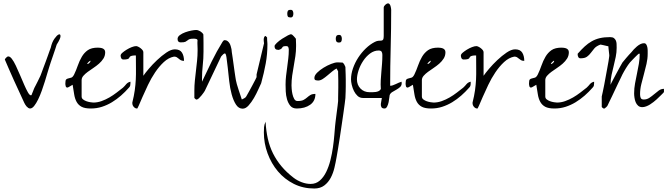

<svg xmlns="http://www.w3.org/2000/svg" viewBox="-20 -624 3845 1106"><path d="M119.1 -33.2Q109.4 -54.7 93.3 -89.4Q77.1 -124 60.5 -160.6Q43.9 -197.3 29.8 -230Q15.6 -262.7 7.8 -281.2Q8.8 -285.2 15.1 -291.5Q21.5 -297.9 25.4 -298.8Q36.1 -300.8 47.9 -285.6Q59.6 -270.5 71.3 -245.6Q83 -220.7 95.7 -190.9Q108.4 -161.1 119.6 -135.3Q130.9 -109.4 140.6 -92.3Q150.4 -75.2 157.2 -75.2Q158.2 -75.2 159.2 -75.7Q160.2 -76.2 162.1 -76.2Q162.1 -79.1 165 -85.4Q168 -91.8 170.4 -98.6Q172.9 -105.5 175.3 -111.3Q177.7 -117.2 178.7 -119.1Q179.7 -121.1 185.1 -131.3Q190.4 -141.6 196.3 -153.3Q202.1 -165 207 -175.3Q211.9 -185.5 212.9 -187.5Q214.8 -191.4 219.2 -204.1Q223.6 -216.8 230 -233.4Q236.3 -250 243.2 -268.6Q250 -287.1 255.9 -303.7Q261.7 -320.3 266.1 -332.5Q270.5 -344.7 272.5 -349.6Q279.3 -380.9 293.5 -400.9Q307.6 -420.9 317.9 -425.3Q328.1 -429.7 328.6 -416Q329.1 -402.3 306.6 -367.2Q304.7 -359.4 298.3 -341.3Q292 -323.2 285.2 -302.7Q278.3 -282.2 272 -264.2Q265.6 -246.1 263.7 -238.3Q259.8 -226.6 253.4 -204.6Q247.1 -182.6 238.8 -155.8Q230.5 -128.9 220.7 -101.6Q210.9 -74.2 199.7 -51.3Q188.5 -28.3 176.8 -13.7Q165 1 153.3 1Q147.5 1 142.1 -2.9Q136.7 -6.8 132.3 -11.7Q127.9 -16.6 124.5 -22.9Q121.1 -29.3 119.1 -33.2Z M375 -122.1Q368.2 -118.2 364.3 -120.1Q360.4 -122.1 358.9 -126Q357.4 -129.9 356.9 -135.3Q356.4 -140.6 356.4 -142.6Q356.4 -162.1 361.3 -166.5Q366.2 -170.9 374 -172.4Q381.8 -173.8 390.6 -176.8Q399.4 -179.7 407.2 -195.3Q418.9 -219.7 428.2 -246.6Q437.5 -273.4 451.2 -296.9Q464.8 -320.3 485.8 -335Q506.8 -349.6 543.9 -349.6Q549.8 -349.6 557.1 -348.6Q564.5 -347.7 570.8 -345.2Q577.1 -342.8 581.5 -337.4Q585.9 -332 585.9 -323.2Q585.9 -302.7 575.7 -286.6Q565.4 -270.5 550.3 -257.3Q535.2 -244.1 517.6 -232.4Q500 -220.7 485.4 -210Q470.7 -199.2 460.4 -187.5Q450.2 -175.8 450.2 -162.1V-68.4Q450.2 -57.6 458.5 -51.3Q466.8 -44.9 477.5 -41Q488.3 -37.1 500 -35.2Q511.7 -33.2 517.6 -33.2Q541 -33.2 564.5 -41.5Q587.9 -49.8 609.9 -62.5Q631.8 -75.2 651.4 -90.3Q670.9 -105.5 688.5 -119.1Q694.3 -124 698.7 -129.4Q703.1 -134.8 707.5 -139.6Q711.9 -144.5 717.3 -147.9Q722.7 -151.4 731.4 -153.3Q731.4 -152.3 731.4 -149.4Q731.4 -146.5 731.4 -144.5Q731.4 -136.7 730 -130.9Q728.5 -125 722.7 -119.1Q701.2 -94.7 676.8 -73.2Q652.3 -51.8 625 -35.2Q597.7 -18.6 567.4 -8.8Q537.1 1 502.9 1Q468.8 1 450.2 -8.8Q431.6 -18.6 421.4 -37.1Q411.1 -55.7 407.2 -81.1Q403.3 -106.4 398.4 -135.7ZM501 -273.4Q501 -275.4 497.6 -272.9Q494.1 -270.5 489.7 -266.6Q485.4 -262.7 483.4 -259.3Q481.4 -255.9 483.4 -255.9Q488.3 -254.9 495.1 -261.7Q502 -268.6 501 -273.4Z M742.2 -33.2Q752 -72.3 756.3 -104Q760.7 -135.7 762.2 -166Q763.7 -196.3 763.2 -229.5Q762.7 -262.7 762.7 -304.7Q747.1 -304.7 739.7 -302.7Q732.4 -300.8 729.5 -298.3Q726.6 -295.9 725.6 -293Q724.6 -290 722.2 -287.6Q719.7 -285.2 712.9 -283.2Q706.1 -281.2 691.4 -281.2Q682.6 -281.2 678.7 -288.1Q674.8 -294.9 674.8 -303.7Q674.8 -311.5 685.1 -320.3Q695.3 -329.1 709.5 -337.9Q723.6 -346.7 738.8 -352.5Q753.9 -358.4 764.6 -358.4Q768.6 -358.4 775.9 -355Q783.2 -351.6 790 -346.2Q796.9 -340.8 801.3 -335Q805.7 -329.1 805.7 -323.2V-187.5Q815.4 -202.1 836.9 -227.5Q858.4 -252.9 884.8 -277.8Q911.1 -302.7 938.5 -321.3Q965.8 -339.8 987.3 -339.8Q1016.6 -339.8 1028.3 -320.8Q1040 -301.8 1040 -273.4Q1028.3 -273.4 1021.5 -277.3Q1014.6 -281.2 1009.3 -286.1Q1003.9 -291 998 -294.4Q992.2 -297.9 982.4 -297.9Q951.2 -292 923.8 -266.6Q896.5 -241.2 873.5 -207Q850.6 -172.9 832.5 -134.8Q814.5 -96.7 800.8 -65.4Q787.1 -34.2 778.8 -14.6Q770.5 4.9 768.6 1Q758.8 1 750.5 -8.3Q742.2 -17.6 742.2 -30.3Z M1275.4 -316.4Q1274.4 -316.4 1273.9 -315.9Q1273.4 -315.4 1272.5 -315.4Q1272.5 -314.5 1270.5 -314.5Q1267.6 -313.5 1261.2 -306.6Q1254.9 -299.8 1253.9 -298.8L1160.2 -101.6Q1160.2 -100.6 1154.8 -92.8Q1149.4 -85 1141.6 -75.2Q1133.8 -65.4 1126 -58.1Q1118.2 -50.8 1113.3 -50.8H1111.3Q1110.4 -50.8 1109.4 -50.8Q1107.4 -51.8 1104 -55.2Q1100.6 -58.6 1099.6 -59.6Q1099.6 -62.5 1099.6 -68.4Q1099.6 -74.2 1099.6 -80.6Q1099.6 -86.9 1099.6 -93.3Q1099.6 -99.6 1099.6 -101.6Q1099.6 -130.9 1102.5 -159.7Q1105.5 -188.5 1108.9 -217.3Q1112.3 -246.1 1115.2 -274.4Q1118.2 -302.7 1118.2 -332Q1118.2 -335 1118.2 -342.3Q1118.2 -349.6 1117.7 -357.9Q1117.2 -366.2 1117.2 -373Q1117.2 -379.9 1117.2 -382.8Q1120.1 -396.5 1112.3 -398.9Q1104.5 -401.4 1096.7 -401.4Q1077.1 -401.4 1070.3 -397.9Q1063.5 -394.5 1059.1 -390.6Q1054.7 -386.7 1047.9 -383.3Q1041 -379.9 1020.5 -379.9Q1002.9 -379.9 1002.9 -399.4Q1002.9 -412.1 1016.1 -421.9Q1029.3 -431.6 1046.9 -438Q1064.5 -444.3 1082 -447.8Q1099.6 -451.2 1109.4 -451.2Q1121.1 -451.2 1133.3 -443.8Q1145.5 -436.5 1151.4 -425.8Q1151.4 -419.9 1151.9 -406.2Q1152.3 -392.6 1152.3 -377Q1152.3 -361.3 1152.3 -347.2Q1152.3 -333 1152.3 -327.1Q1152.3 -286.1 1147.9 -248Q1143.6 -210 1143.6 -169.9V-153.3Q1169.9 -210 1199.2 -269.5Q1228.5 -329.1 1261.7 -382.8Q1262.7 -384.8 1266.1 -388.2Q1269.5 -391.6 1270.5 -392.6H1275.4Q1284.2 -392.6 1291 -387.2Q1297.9 -381.8 1302.2 -374.5Q1306.6 -367.2 1309.1 -357.9Q1311.5 -348.6 1313.5 -340.8Q1313.5 -336.9 1315.4 -322.8Q1317.4 -308.6 1320.3 -290.5Q1323.2 -272.5 1325.7 -251.5Q1328.1 -230.5 1331.1 -212.4Q1334 -194.3 1335.9 -180.2Q1337.9 -166 1338.9 -162.1Q1339.8 -155.3 1344.2 -139.6Q1348.6 -124 1354.5 -106.4Q1360.4 -88.9 1365.7 -72.8Q1371.1 -56.6 1373 -50.8Q1378.9 -53.7 1387.2 -58.1Q1395.5 -62.5 1398.4 -68.4Q1405.3 -80.1 1415.5 -98.6Q1425.8 -117.2 1435.1 -134.8Q1444.3 -152.3 1451.2 -165.5Q1458 -178.7 1458 -179.7V-195.3L1501 -375Q1501 -375 1500 -381.3Q1499 -387.7 1499 -395Q1499 -402.3 1501.5 -409.2Q1503.9 -416 1509.8 -417L1518.6 -408.2Q1518.6 -407.2 1518.6 -402.3Q1518.6 -397.5 1519 -391.6Q1519.5 -385.7 1520 -379.4Q1520.5 -373 1520.5 -370.1Q1520.5 -311.5 1510.7 -258.3Q1501 -205.1 1484.4 -144.5Q1478.5 -132.8 1467.8 -108.4Q1457 -84 1442.9 -59.6Q1428.7 -35.2 1412.1 -16.6Q1395.5 2 1377.9 2Q1354.5 2 1339.4 -21.5Q1324.2 -44.9 1314.5 -80.6Q1304.7 -116.2 1300.3 -157.2Q1295.9 -198.2 1292 -233.9Q1288.1 -269.5 1284.7 -293Q1281.2 -316.4 1275.4 -316.4Z M1625 -136.7Q1625 -162.1 1627.9 -187Q1630.9 -211.9 1634.3 -236.8Q1637.7 -261.7 1640.6 -286.6Q1643.6 -311.5 1643.6 -337.9Q1643.6 -343.8 1641.1 -351.1Q1638.7 -358.4 1628.9 -358.4Q1616.2 -358.4 1612.3 -356.4Q1608.4 -354.5 1606.9 -351.6Q1605.5 -348.6 1602.1 -344.7Q1598.6 -340.8 1586.9 -336.9H1582Q1561.5 -336.9 1561.5 -358.4Q1561.5 -364.3 1574.7 -377Q1587.9 -389.6 1605.5 -400.9Q1623 -412.1 1638.7 -420.4Q1654.3 -428.7 1659.2 -425.8Q1661.1 -425.8 1665 -422.4Q1668.9 -418.9 1672.9 -414.6Q1676.8 -410.2 1680.2 -406.2Q1683.6 -402.3 1684.6 -400.4Q1684.6 -398.4 1684.6 -392.6Q1684.6 -386.7 1685.1 -379.9Q1685.5 -373 1685.5 -366.7Q1685.5 -360.4 1685.5 -357.4Q1685.5 -329.1 1681.6 -301.3Q1677.7 -273.4 1672.4 -245.1Q1667 -216.8 1663.1 -188.5Q1659.2 -160.2 1659.2 -131.8Q1659.2 -127 1660.2 -112.3Q1661.1 -97.7 1664.6 -82Q1668 -66.4 1674.8 -54.2Q1681.6 -42 1693.4 -42Q1716.8 -42 1728.5 -48.3Q1740.2 -54.7 1749 -62.5Q1757.8 -70.3 1768.1 -76.7Q1778.3 -83 1796.9 -83Q1796.9 -42 1766.6 -20.5Q1736.3 1 1689.5 1Q1665 1 1652.3 -14.6Q1639.6 -30.3 1633.3 -52.2Q1627 -74.2 1626 -97.7Q1625 -121.1 1625 -136.7ZM1634.8 -544.9Q1634.8 -555.7 1638.2 -561.5Q1641.6 -567.4 1654.3 -567.4Q1663.1 -567.4 1666.5 -561Q1669.9 -554.7 1669.9 -544.9Q1669.9 -536.1 1666.5 -529.8Q1663.1 -523.4 1654.3 -523.4Q1641.6 -523.4 1638.2 -528.8Q1634.8 -534.2 1634.8 -544.9Z M1500 139.6Q1500 122.1 1501 108.4Q1502 94.7 1509.8 77.1Q1512.7 129.9 1522.9 175.3Q1533.2 220.7 1552.7 259.8Q1572.3 298.8 1601.1 333.5Q1629.9 368.2 1671.9 400.4Q1692.4 416 1718.3 425.8Q1744.1 435.5 1769.5 435.5Q1799.8 435.5 1821.8 416.5Q1843.8 397.5 1858.9 366.7Q1874 335.9 1883.3 298.8Q1892.6 261.7 1897.9 224.1Q1903.3 186.5 1905.8 154.3Q1908.2 122.1 1910.2 102.5Q1910.2 97.7 1913.1 76.2Q1916 54.7 1918.9 30.3Q1921.9 5.9 1924.8 -15.1Q1927.7 -36.1 1927.7 -42Q1927.7 -44.9 1927.7 -58.1Q1927.7 -71.3 1928.2 -87.4Q1928.7 -103.5 1928.7 -119.1Q1928.7 -134.8 1928.7 -143.6Q1928.7 -149.4 1928.7 -160.2Q1928.7 -170.9 1928.2 -182.1Q1927.7 -193.4 1927.7 -202.1Q1927.7 -210.9 1927.7 -212.9L1918.9 -229.5Q1907.2 -223.6 1893.6 -212.4Q1879.9 -201.2 1866.2 -189.5Q1852.5 -177.7 1838.9 -168.9Q1825.2 -160.2 1813.5 -160.2Q1805.7 -160.2 1798.3 -162.1Q1791 -164.1 1791 -174.8Q1791 -189.5 1806.6 -205.1Q1822.3 -220.7 1843.8 -233.9Q1865.2 -247.1 1887.7 -255.9Q1910.2 -264.6 1922.9 -264.6Q1924.8 -264.6 1929.2 -264.6Q1933.6 -264.6 1938.5 -264.2Q1943.4 -263.7 1947.3 -263.7Q1951.2 -263.7 1953.1 -263.7Q1960 -258.8 1963.4 -252Q1966.8 -245.1 1969.7 -238.3Q1969.7 -233.4 1970.2 -220.7Q1970.7 -208 1971.2 -193.8Q1971.7 -179.7 1971.7 -166.5Q1971.7 -153.3 1971.7 -148.4Q1971.7 -140.6 1971.7 -126.5Q1971.7 -112.3 1971.2 -97.7Q1970.7 -83 1970.2 -72.3Q1969.7 -61.5 1969.7 -59.6Q1968.8 -50.8 1965.8 -26.9Q1962.9 -2.9 1958 29.3Q1953.1 61.5 1947.8 99.1Q1942.4 136.7 1937 171.4Q1931.6 206.1 1926.8 235.4Q1921.9 264.6 1918.9 281.2Q1914.1 309.6 1906.7 341.3Q1899.4 373 1885.3 399.9Q1871.1 426.8 1848.1 444.3Q1825.2 461.9 1790 461.9Q1725.6 461.9 1672.4 435.1Q1619.1 408.2 1581.1 363.3Q1543 318.4 1521.5 259.8Q1500 201.2 1500 139.6ZM1914.1 -400.4Q1914.1 -411.1 1918 -417Q1921.9 -422.9 1933.6 -422.9Q1942.4 -422.9 1945.8 -416Q1949.2 -409.2 1949.2 -400.4Q1949.2 -390.6 1945.8 -384.8Q1942.4 -378.9 1933.6 -378.9Q1921.9 -378.9 1918 -384.8Q1914.1 -390.6 1914.1 -400.4Z M2071.3 -59.6Q2052.7 -59.6 2040 -71.3Q2027.3 -83 2019 -99.6Q2010.7 -116.2 2006.3 -134.8Q2002 -153.3 2002 -167Q2002 -197.3 2013.2 -230Q2024.4 -262.7 2043.5 -292Q2062.5 -321.3 2087.4 -345.2Q2112.3 -369.1 2139.6 -382.8Q2151.4 -388.7 2160.6 -389.2Q2169.9 -389.6 2176.8 -390.1Q2183.6 -390.6 2187 -396Q2190.4 -401.4 2190.4 -417V-580.1Q2190.4 -587.9 2199.2 -596.2Q2208 -604.5 2215.8 -604.5Q2220.7 -604.5 2224.1 -600.1Q2227.5 -595.7 2229.5 -589.8Q2231.4 -584 2232.4 -577.1Q2233.4 -570.3 2233.4 -567.4Q2233.4 -457 2230.5 -350.1Q2227.5 -243.2 2227.5 -129.9Q2235.4 -129.9 2243.2 -132.8Q2251 -135.7 2259.8 -139.6Q2268.6 -143.6 2276.9 -147.5Q2285.2 -151.4 2293 -153.3Q2293 -152.3 2293.5 -149.4Q2293.9 -146.5 2293.9 -144.5Q2293.9 -130.9 2284.7 -122.6Q2275.4 -114.3 2263.2 -107.4Q2251 -100.6 2239.7 -93.8Q2228.5 -86.9 2224.6 -76.2Q2223.6 -74.2 2222.7 -62.5Q2221.7 -50.8 2218.8 -36.1Q2215.8 -21.5 2210 -10.3Q2204.1 1 2195.3 1Q2181.6 1 2177.2 -6.8Q2172.9 -14.6 2173.8 -25.4Q2174.8 -36.1 2177.2 -45.9Q2179.7 -55.7 2179.7 -59.6ZM2036.1 -167Q2036.1 -134.8 2056.6 -113.8Q2077.1 -92.8 2109.4 -92.8Q2116.2 -92.8 2125.5 -92.8Q2134.8 -92.8 2144.5 -94.2Q2154.3 -95.7 2162.1 -99.6Q2169.9 -103.5 2173.8 -111.3Q2171.9 -137.7 2173.3 -161.6Q2174.8 -185.5 2176.8 -209.5Q2178.7 -233.4 2180.7 -257.3Q2182.6 -281.2 2182.6 -307.6Q2182.6 -319.3 2178.2 -326.2Q2173.8 -333 2161.1 -333Q2134.8 -333 2111.8 -315.9Q2088.9 -298.8 2071.8 -272.9Q2054.7 -247.1 2045.4 -218.3Q2036.1 -189.5 2036.1 -167Z M2335 -122.1Q2328.1 -118.2 2324.2 -120.1Q2320.3 -122.1 2318.8 -126Q2317.4 -129.9 2316.9 -135.3Q2316.4 -140.6 2316.4 -142.6Q2316.4 -162.1 2321.3 -166.5Q2326.2 -170.9 2334 -172.4Q2341.8 -173.8 2350.6 -176.8Q2359.4 -179.7 2367.2 -195.3Q2378.9 -219.7 2388.2 -246.6Q2397.5 -273.4 2411.1 -296.9Q2424.8 -320.3 2445.8 -335Q2466.8 -349.6 2503.9 -349.6Q2509.8 -349.6 2517.1 -348.6Q2524.4 -347.7 2530.8 -345.2Q2537.1 -342.8 2541.5 -337.4Q2545.9 -332 2545.9 -323.2Q2545.9 -302.7 2535.6 -286.6Q2525.4 -270.5 2510.3 -257.3Q2495.1 -244.1 2477.5 -232.4Q2460 -220.7 2445.3 -210Q2430.7 -199.2 2420.4 -187.5Q2410.2 -175.8 2410.2 -162.1V-68.4Q2410.2 -57.6 2418.5 -51.3Q2426.8 -44.9 2437.5 -41Q2448.2 -37.1 2460 -35.2Q2471.7 -33.2 2477.5 -33.2Q2501 -33.2 2524.4 -41.5Q2547.9 -49.8 2569.8 -62.5Q2591.8 -75.2 2611.3 -90.3Q2630.9 -105.5 2648.4 -119.1Q2654.3 -124 2658.7 -129.4Q2663.1 -134.8 2667.5 -139.6Q2671.9 -144.5 2677.2 -147.9Q2682.6 -151.4 2691.4 -153.3Q2691.4 -152.3 2691.4 -149.4Q2691.4 -146.5 2691.4 -144.5Q2691.4 -136.7 2689.9 -130.9Q2688.5 -125 2682.6 -119.1Q2661.1 -94.7 2636.7 -73.2Q2612.3 -51.8 2585 -35.2Q2557.6 -18.6 2527.3 -8.8Q2497.1 1 2462.9 1Q2428.7 1 2410.2 -8.8Q2391.6 -18.6 2381.3 -37.1Q2371.1 -55.7 2367.2 -81.1Q2363.3 -106.4 2358.4 -135.7ZM2460.9 -273.4Q2460.9 -275.4 2457.5 -272.9Q2454.1 -270.5 2449.7 -266.6Q2445.3 -262.7 2443.4 -259.3Q2441.4 -255.9 2443.4 -255.9Q2448.2 -254.9 2455.1 -261.7Q2461.9 -268.6 2460.9 -273.4Z M2702.1 -33.2Q2711.9 -72.3 2716.3 -104Q2720.7 -135.7 2722.2 -166Q2723.6 -196.3 2723.1 -229.5Q2722.7 -262.7 2722.7 -304.7Q2707 -304.7 2699.7 -302.7Q2692.4 -300.8 2689.5 -298.3Q2686.5 -295.9 2685.5 -293Q2684.6 -290 2682.1 -287.6Q2679.7 -285.2 2672.9 -283.2Q2666 -281.2 2651.4 -281.2Q2642.6 -281.2 2638.7 -288.1Q2634.8 -294.9 2634.8 -303.7Q2634.8 -311.5 2645 -320.3Q2655.3 -329.1 2669.4 -337.9Q2683.6 -346.7 2698.7 -352.5Q2713.9 -358.4 2724.6 -358.4Q2728.5 -358.4 2735.8 -355Q2743.2 -351.6 2750 -346.2Q2756.8 -340.8 2761.2 -335Q2765.6 -329.1 2765.6 -323.2V-187.5Q2775.4 -202.1 2796.9 -227.5Q2818.4 -252.9 2844.7 -277.8Q2871.1 -302.7 2898.4 -321.3Q2925.8 -339.8 2947.3 -339.8Q2976.6 -339.8 2988.3 -320.8Q3000 -301.8 3000 -273.4Q2988.3 -273.4 2981.4 -277.3Q2974.6 -281.2 2969.2 -286.1Q2963.9 -291 2958 -294.4Q2952.1 -297.9 2942.4 -297.9Q2911.1 -292 2883.8 -266.6Q2856.4 -241.2 2833.5 -207Q2810.5 -172.9 2792.5 -134.8Q2774.4 -96.7 2760.7 -65.4Q2747.1 -34.2 2738.8 -14.6Q2730.5 4.9 2728.5 1Q2718.8 1 2710.4 -8.3Q2702.1 -17.6 2702.1 -30.3Z M3045.9 -122.1Q3039.1 -118.2 3035.2 -120.1Q3031.2 -122.1 3029.8 -126Q3028.3 -129.9 3027.8 -135.3Q3027.3 -140.6 3027.3 -142.6Q3027.3 -162.1 3032.2 -166.5Q3037.1 -170.9 3044.9 -172.4Q3052.7 -173.8 3061.5 -176.8Q3070.3 -179.7 3078.1 -195.3Q3089.8 -219.7 3099.1 -246.6Q3108.4 -273.4 3122.1 -296.9Q3135.7 -320.3 3156.7 -335Q3177.7 -349.6 3214.8 -349.6Q3220.7 -349.6 3228 -348.6Q3235.4 -347.7 3241.7 -345.2Q3248 -342.8 3252.4 -337.4Q3256.8 -332 3256.8 -323.2Q3256.8 -302.7 3246.6 -286.6Q3236.3 -270.5 3221.2 -257.3Q3206.1 -244.1 3188.5 -232.4Q3170.9 -220.7 3156.2 -210Q3141.6 -199.2 3131.3 -187.5Q3121.1 -175.8 3121.1 -162.1V-68.4Q3121.1 -57.6 3129.4 -51.3Q3137.7 -44.9 3148.4 -41Q3159.2 -37.1 3170.9 -35.2Q3182.6 -33.2 3188.5 -33.2Q3211.9 -33.2 3235.4 -41.5Q3258.8 -49.8 3280.8 -62.5Q3302.7 -75.2 3322.3 -90.3Q3341.8 -105.5 3359.4 -119.1Q3365.2 -124 3369.6 -129.4Q3374 -134.8 3378.4 -139.6Q3382.8 -144.5 3388.2 -147.9Q3393.6 -151.4 3402.3 -153.3Q3402.3 -152.3 3402.3 -149.4Q3402.3 -146.5 3402.3 -144.5Q3402.3 -136.7 3400.9 -130.9Q3399.4 -125 3393.6 -119.1Q3372.1 -94.7 3347.7 -73.2Q3323.2 -51.8 3295.9 -35.2Q3268.6 -18.6 3238.3 -8.8Q3208 1 3173.8 1Q3139.6 1 3121.1 -8.8Q3102.5 -18.6 3092.3 -37.1Q3082 -55.7 3078.1 -81.1Q3074.2 -106.4 3069.3 -135.7ZM3171.9 -273.4Q3171.9 -275.4 3168.5 -272.9Q3165 -270.5 3160.6 -266.6Q3156.2 -262.7 3154.3 -259.3Q3152.3 -255.9 3154.3 -255.9Q3159.2 -254.9 3166 -261.7Q3172.9 -268.6 3171.9 -273.4Z M3446.3 -68.4Q3448.2 -76.2 3452.1 -94.2Q3456.1 -112.3 3460.4 -134.8Q3464.8 -157.2 3469.2 -182.6Q3473.6 -208 3478 -230.5Q3482.4 -252.9 3485.4 -271.5Q3488.3 -290 3489.3 -298.8Q3490.2 -302.7 3489.3 -310.5Q3488.3 -318.4 3487.3 -328.1Q3486.3 -337.9 3485.4 -345.7Q3484.4 -353.5 3484.4 -357.4Q3481.4 -357.4 3474.6 -359.4Q3467.8 -361.3 3460.4 -362.8Q3453.1 -364.3 3447.3 -365.7Q3441.4 -367.2 3438.5 -367.2Q3415 -358.4 3403.8 -345.2Q3392.6 -332 3383.3 -319.3Q3374 -306.6 3361.3 -297.4Q3348.6 -288.1 3324.2 -288.1Q3315.4 -288.1 3311.5 -294.9Q3307.6 -301.8 3307.6 -310.5V-314.5Q3329.1 -338.9 3348.1 -356.4Q3367.2 -374 3388.7 -386.2Q3410.2 -398.4 3435.5 -404.3Q3460.9 -410.2 3494.1 -410.2Q3508.8 -410.2 3516.1 -404.8Q3523.4 -399.4 3527.3 -391.1Q3531.2 -382.8 3531.7 -372.1Q3532.2 -361.3 3532.2 -348.6Q3532.2 -322.3 3526.9 -296.4Q3521.5 -270.5 3515.1 -244.6Q3508.8 -218.8 3502.9 -192.9Q3497.1 -167 3497.1 -139.6V-135.7Q3500 -143.6 3509.8 -161.6Q3519.5 -179.7 3530.3 -200.2Q3541 -220.7 3551.3 -238.8Q3561.5 -256.8 3565.4 -263.7Q3566.4 -264.6 3572.3 -272Q3578.1 -279.3 3586.4 -289.1Q3594.7 -298.8 3603 -308.1Q3611.3 -317.4 3617.2 -323.2Q3623 -331.1 3631.3 -339.8Q3639.6 -348.6 3648.9 -356.4Q3658.2 -364.3 3668.5 -369.6Q3678.7 -375 3689.5 -375Q3698.2 -375 3702.6 -368.2Q3707 -361.3 3709 -351.6Q3710.9 -341.8 3710.9 -331.5Q3710.9 -321.3 3710.9 -314.5Q3710.9 -285.2 3704.1 -255.9Q3697.3 -226.6 3689.5 -197.8Q3681.6 -168.9 3674.3 -139.6Q3667 -110.4 3667 -81.1Q3667 -68.4 3670.9 -59.6Q3674.8 -50.8 3688.5 -50.8Q3706.1 -50.8 3720.7 -60.5Q3735.4 -70.3 3748.5 -81.5Q3761.7 -92.8 3774.9 -102.5Q3788.1 -112.3 3804.7 -112.3V-93.8Q3804.7 -92.8 3799.8 -87.9Q3794.9 -83 3788.1 -76.2Q3781.2 -69.3 3773.9 -62.5Q3766.6 -55.7 3761.7 -50.8Q3753.9 -43.9 3744.1 -36.1Q3734.4 -28.3 3724.1 -22Q3713.9 -15.6 3702.1 -11.2Q3690.4 -6.8 3679.7 -6.8Q3665 -6.8 3655.8 -15.1Q3646.5 -23.4 3641.6 -35.6Q3636.7 -47.9 3634.8 -61.5Q3632.8 -75.2 3632.8 -85.9Q3632.8 -115.2 3638.2 -144Q3643.6 -172.9 3649.4 -200.7Q3655.3 -228.5 3660.2 -256.8Q3665 -285.2 3665 -314.5H3659.2Q3658.2 -314.5 3652.3 -308.6Q3646.5 -302.7 3638.2 -294.9Q3629.9 -287.1 3622.1 -278.3Q3614.3 -269.5 3608.4 -263.7Q3603.5 -257.8 3597.7 -249.5Q3591.8 -241.2 3585.9 -231.4Q3580.1 -221.7 3574.7 -212.4Q3569.3 -203.1 3565.4 -195.3Q3562.5 -188.5 3555.7 -174.8Q3548.8 -161.1 3540.5 -143.6Q3532.2 -126 3522.9 -106.4Q3513.7 -86.9 3505.4 -69.3Q3497.1 -51.8 3490.2 -38.1Q3483.4 -24.4 3480.5 -17.6Q3479.5 -13.7 3472.7 -7.3Q3465.8 -1 3463.9 0Q3461.9 1 3461.9 1H3459H3457Q3456.1 1 3455.1 0Q3453.1 -1 3449.7 -3.9Q3446.3 -6.8 3446.3 -7.8Z"/></svg>

Font: Zeyada
Style: Regular
Weight: 400
Version: Version 1.002 2010